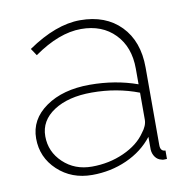

<svg xmlns="http://www.w3.org/2000/svg" viewBox="-66 -593 662 668"><g transform="rotate(-10 265.0 -259.0)"><path d="M37.1 -148.9Q37.1 -216.3 97.4 -258.5Q157.7 -300.8 252.9 -300.8Q342.8 -300.8 420.9 -272.9V-328.1Q420.9 -404.8 376 -450.9Q331.1 -497.1 256.8 -497.1Q179.2 -497.1 89.8 -434.1L73.2 -459Q173.3 -527.8 258.8 -527.8Q349.1 -527.8 402.1 -473.4Q455.1 -418.9 455.1 -326.2V-51.8Q455.1 -29.8 473.1 -29.8V0Q459 1.5 454.1 -1Q440.4 -3.9 432.1 -15.4Q423.8 -26.9 422.9 -42V-86.9Q387.2 -41 330.3 -15.6Q273.4 9.8 208 9.8Q135.3 9.8 86.2 -36.1Q37.1 -82 37.1 -148.9ZM402.8 -104Q420.9 -126.5 420.9 -147.9V-243.2Q343.8 -272.9 254.9 -272.9Q171.9 -272.9 120.8 -239.5Q69.8 -206.1 69.8 -150.9Q69.8 -96.2 110.6 -57.6Q151.4 -19 211.9 -19Q272.9 -19 325 -42.5Q377 -65.9 402.8 -104Z"/></g></svg>

Font: Rawline ExtraLight
Style: Regular
Weight: 275
Designer: Matt McInerney, Pablo Impallari, Rodrigo Fuenzalida
Foundry: Matt McInerney, Pablo Impallari, Rodrigo Fuenzalida
Version: Version 4.020;PS 004.020;hotconv 1.0.88;makeotf.lib2.5.64775